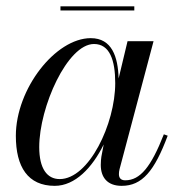

<svg xmlns="http://www.w3.org/2000/svg" viewBox="-20 -594 587 624"><path d="M176.5 -573.5V-560H416.5V-573.5ZM525 -153 512.5 -157.5C471 -51.5 435.5 -8 387 -8C372 -8 366.5 -16.5 366.5 -28C366.5 -32.5 367 -38.5 368.5 -44L479 -460H394.5L365.5 -339C363.5 -409 344 -470 275 -470C160.5 -470 31.5 -305.5 31.5 -152.5C31.5 -51.5 70.5 10 158 10C224 10 280 -49 317 -124.5L309.5 -85C308.5 -78 307.5 -69 307.5 -58C307.5 -18 328.5 10 375.5 10C442 10 482 -38 525 -153ZM354.5 -324C354.5 -191.5 269 -12 174 -12C133 -12 107.5 -46 107.5 -116C107.5 -246 199 -451 285.5 -451C336.5 -451 354.5 -398.5 354.5 -324Z"/></svg>

Font: Bodoni* 16pt
Style: Italic
Weight: 400
Italic angle: -13°
Version: Version 2.3